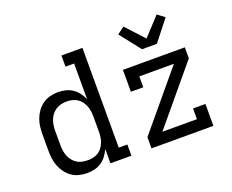

<svg xmlns="http://www.w3.org/2000/svg" viewBox="-123 -979 1446 1195"><g transform="rotate(-20 600.0 -382.0)"><path d="M267 8Q241 8 214.5 1.5Q188 -5 166 -20.5Q144 -36 128 -58Q112 -80 102.5 -105Q93 -130 90 -156.5Q87 -183 87 -210V-310Q87 -337 90 -363.5Q93 -390 102.5 -415Q112 -440 128 -462Q144 -484 166 -499.5Q188 -515 214.5 -521.5Q241 -528 267 -528Q292 -528 317 -522Q342 -516 362.5 -502Q383 -488 398 -468Q413 -448 423 -425V-661H366V-735H505V-74H562V0H423V-95Q413 -72 398 -52Q383 -32 362.5 -18Q342 -4 317 2Q292 8 267 8ZM299 -66Q317 -66 335 -70Q353 -74 368 -83.5Q383 -93 394 -108Q405 -123 411.5 -139.5Q418 -156 420.5 -174Q423 -192 423 -210V-310Q423 -328 420.5 -346Q418 -364 411.5 -380.5Q405 -397 394 -412Q383 -427 368 -436.5Q353 -446 335 -450.5Q317 -455 299 -455Q281 -455 262.5 -451Q244 -447 228.5 -437.5Q213 -428 201 -413.5Q189 -399 182 -382Q175 -365 172 -346.5Q169 -328 169 -310V-210Q169 -192 172 -173.5Q175 -155 182 -138Q189 -121 201 -106.5Q213 -92 228.5 -82.5Q244 -73 262.5 -69.5Q281 -66 299 -66ZM695 0V-74L1006 -447H777V-375H695V-520H1105V-447L794 -74H1023V-145H1105V0ZM851 -600 743 -737 790 -772 900 -653 1010 -772 1057 -737 949 -600Z"/></g></svg>

Font: Iosevka Plex Etoile
Style: Regular
Weight: 400
Designer: Belleve Invis
Foundry: Belleve Invis
Version: Version 25.1.1; ttfautohint (v1.8.4)